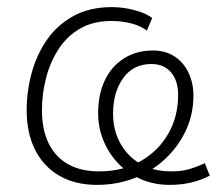

<svg xmlns="http://www.w3.org/2000/svg" viewBox="-20 -512 631 540"><path d="M253 8Q191 8 146.5 -18Q102 -44 78.5 -91Q55 -138 55 -202Q55 -255 69 -306.5Q83 -358 112 -400Q141 -442 186.5 -467Q232 -492 295 -492Q327 -492 360 -483Q393 -474 408 -461L393 -426Q376 -439 350 -446Q324 -453 293 -453Q242 -453 205 -431.5Q168 -410 144.5 -373.5Q121 -337 109.5 -292.5Q98 -248 98 -202Q98 -148 116.5 -109.5Q135 -71 171 -50.5Q207 -30 258 -30Q325 -30 375 -58.5Q425 -87 453 -135.5Q481 -184 481 -245Q481 -285 461 -308.5Q441 -332 406 -332Q355 -332 326.5 -292.5Q298 -253 298 -192Q298 -147 317.5 -110.5Q337 -74 373.5 -52Q410 -30 462 -30Q490 -30 511 -36Q532 -42 556 -53L570 -18Q545 -5 517 1.5Q489 8 457 8Q413 8 376.5 -8Q340 -24 313 -52Q286 -80 271 -116.5Q256 -153 256 -193Q256 -247 275 -286.5Q294 -326 329 -348Q364 -370 410 -370Q445 -370 470.5 -353.5Q496 -337 510 -308Q524 -279 524 -243Q524 -190 502.5 -144.5Q481 -99 444 -64.5Q407 -30 358 -11Q309 8 253 8Z"/></svg>

Font: Nunito Sans 12pt ExtraLight
Style: Italic
Weight: 200
Italic angle: -9°
Designer: Vernon Adams
Foundry: Vernon Adams
Version: Version 3.101;gftools[0.9.27]